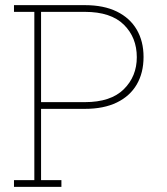

<svg xmlns="http://www.w3.org/2000/svg" viewBox="-20 -731 653 751"><path d="M34.7 0V-26.4H114.3V-684.6H34.7V-710.9H114.3H312Q385.7 -710.9 437 -685.8Q488.3 -660.6 514.9 -615Q541.5 -569.3 541.5 -508.3Q541.5 -446.3 514.9 -400.6Q488.3 -355 437 -330.1Q385.7 -305.2 312 -305.2H140.6V-26.4H220.2V0ZM140.6 -331.5H312Q413.1 -331.5 464.1 -381.8Q515.1 -432.1 515.1 -507.3Q515.1 -584.5 464.4 -634.5Q413.6 -684.6 312 -684.6H140.6Z"/></svg>

Font: Roboto Slab LO Thin
Style: Regular
Weight: 250
Designer: Google
Version: Version 2.00;September 28, 2018;FontCreator 11.5.0.2427 64-b